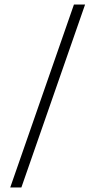

<svg xmlns="http://www.w3.org/2000/svg" viewBox="-20 -797 419 844"><path d="M305 -777H354L74 27H25Z"/></svg>

Font: Bounded
Style: Regular
Weight: 200
Designer: Vlad Churkin
Version: Version 1.0